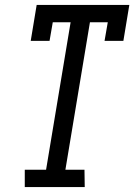

<svg xmlns="http://www.w3.org/2000/svg" viewBox="-20 -755 542 775"><path d="M80 0V-70H166L265 -665H193L180 -590H104L128 -735H502L478 -590H402L415 -665H343L244 -70H321L322 0Z"/></svg>

Font: Iosevka Curly Slab
Style: Italic
Weight: 400
Italic angle: -9°
Monospace: yes
Designer: Belleve Invis
Foundry: Belleve Invis
Version: Version 22.1.2; ttfautohint (v1.8.4)